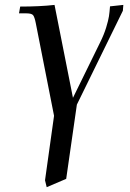

<svg xmlns="http://www.w3.org/2000/svg" viewBox="-20 -466 534 789"><path d="M58.1 -411.1 63 -439Q144.5 -439 204.1 -445.8L279.8 -64L391.1 -291Q407.2 -323.2 416.3 -353Q425.3 -382.8 427.7 -398.9Q430.2 -415 432.1 -439.9L486.8 -445.8L484.9 -421.9L295.9 -36.1L252 269L171.9 303.2L165 274.9L202.1 9.8L127 -371.1Q122.1 -396 116 -403.6Q109.9 -411.1 88.9 -411.1Z"/></svg>

Font: Dihjauti S
Style: Bold Italic
Weight: 700
Italic angle: -9°
Designer: T. Christopher White
Version: Version 3.0.0